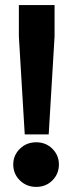

<svg xmlns="http://www.w3.org/2000/svg" viewBox="-20 -720 283 753"><path d="M77 -193 54 -577V-700H194V-577L171 -193ZM32 -75Q32 -111 58 -136.5Q84 -162 122 -162Q160 -162 185.5 -136.5Q211 -111 211 -75Q211 -38 185.5 -12.5Q160 13 122 13Q84 13 58 -12.5Q32 -38 32 -75Z"/></svg>

Font: Cal Sans
Style: Regular
Weight: 400
Designer: Designer Mark Davis DBA MarkFonts
Foundry: Designer Mark Davis DBA MarkFonts
Version: Version 1.000